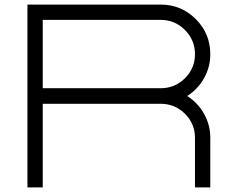

<svg xmlns="http://www.w3.org/2000/svg" viewBox="-20 -820 1040 840"><path d="M900 -583Q900 -526 872.5 -477.5Q845 -429 799 -400Q845 -371 872.5 -322.5Q900 -274 900 -217V0H833V-217Q833 -279 789 -322.5Q745 -366 683 -366H167V0H100V-800H683Q773 -800 836.5 -736.5Q900 -673 900 -583ZM167 -733V-434H683Q745 -434 789 -477.5Q833 -521 833 -583Q833 -645 789 -689Q745 -733 683 -733Z"/></svg>

Font: Dune Rise
Style: Regular
Weight: 400
Version: Version 001.000